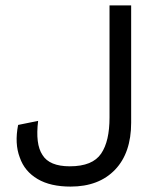

<svg xmlns="http://www.w3.org/2000/svg" viewBox="-20 -680 606 710"><path d="M385 -660V-246C385 -187 375 -143 354 -112C333 -81 295 -65 238 -65C188 -65 154 -79 137 -107C119 -134 114 -176 121 -233L47 -218C38 -172 40 -132 53 -98C65 -63 87 -37 119 -18C151 1 192 10 241 10C311 10 366 -11 406 -53C445 -94 465 -152 465 -226V-660Z"/></svg>

Font: WorkSans-Regular
Style: Regular
Weight: 500
Designer: Wei Huang
Foundry: Wei Huang
Version: ""